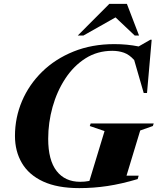

<svg xmlns="http://www.w3.org/2000/svg" viewBox="-20 -955 812 988"><path d="M392.5 -19.5Q404 -19.5 416 -20.5Q428 -21.5 440 -24L518 -280.5L442 -306.5L446.5 -319.5H771L766.5 -306.5L701.5 -283.5L631 -51H693.5L688.5 -33.5Q604.5 -8.5 533 2.2Q461.5 13 388 13Q275.5 13 202 -21Q128.5 -55 92.8 -115.8Q57 -176.5 57 -255.5Q57 -349.5 93.2 -434.8Q129.5 -520 197 -586Q264.5 -652 358.8 -690Q453 -728 568.5 -728Q633.5 -728 693.5 -716L753.5 -750.5H760.5L736.5 -476.5H719.5L670.5 -646Q645.5 -674 617.8 -683.8Q590 -693.5 558 -693.5Q481 -693.5 420 -654.8Q359 -616 316 -550.5Q273 -485 250.5 -404.5Q228 -324 228 -240.5Q228 -131 271.2 -75.2Q314.5 -19.5 392.5 -19.5ZM380 -772 542.5 -935H633L695.5 -772H673.5L574.5 -865.5L409 -772Z"/></svg>

Font: Newsreader Display
Style: Bold Italic
Weight: 700
Italic angle: -17°
Designer: Hugues Gentile
Foundry: Production Type
Version: Version 1.001